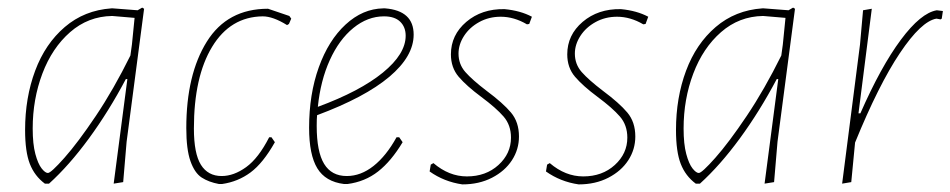

<svg xmlns="http://www.w3.org/2000/svg" viewBox="-20 -479 2500 505"><path d="M359 -456 313 -106 304 0 279 4 315 -271H311Q266 -186 214 -115Q162 -44 109 4H98Q71 -16 58.5 -48Q46 -80 46 -137Q46 -222 72.5 -293Q99 -364 150.5 -408Q202 -452 273 -457H277L342 -452L354 -459ZM323 -333 327 -362 334 -432 275 -437Q212 -436 164.5 -394.5Q117 -353 91.5 -285.5Q66 -218 66 -141Q66 -100 73 -74Q80 -48 89.5 -36Q99 -24 106 -24Q114 -24 149.5 -64Q185 -104 232 -174Q279 -244 323 -333Z M741 -437 746 -430 740 -416 735 -413Q698 -436 671 -436Q586 -435 538 -356Q490 -277 490 -141Q490 -75 508.5 -45.5Q527 -16 563 -16Q595 -16 627.5 -39.5Q660 -63 688 -118H694L703 -105Q672 -50 639 -25.5Q606 -1 564 5H556Q529 0 510.5 -12Q492 -24 481 -55Q470 -86 470 -142Q470 -283 524 -369.5Q578 -456 685 -456Z M1030 -118 1039 -105Q1009 -55 974.5 -28Q940 -1 894 5H885Q836 -1 814.5 -36.5Q793 -72 793 -143Q793 -231 818.5 -302Q844 -373 889 -414.5Q934 -456 988 -457H993Q1068 -451 1068 -388Q1068 -331 1004 -277Q940 -223 814 -176Q813 -167 813 -148Q813 -80 832.5 -48Q852 -16 892 -16Q929 -16 962.5 -42.5Q996 -69 1023 -118ZM816 -198Q927 -239 987 -288Q1047 -337 1047 -385Q1047 -408 1032.5 -422Q1018 -436 990 -436Q947 -436 909.5 -405.5Q872 -375 847.5 -321Q823 -267 816 -198Z M1379 -435 1372 -416 1366 -415Q1332 -435 1297 -435Q1266 -435 1240.5 -421Q1215 -407 1200.5 -384.5Q1186 -362 1186 -338Q1186 -310 1204 -289.5Q1222 -269 1260 -240Q1303 -208 1324 -183Q1345 -158 1345 -120Q1345 -86 1326.5 -57.5Q1308 -29 1274 -11.5Q1240 6 1196 6Q1148 -1 1110 -28L1113 -46L1120 -50Q1161 -15 1208 -15Q1258 -15 1291 -45Q1324 -75 1324 -117Q1324 -150 1304.5 -172.5Q1285 -195 1246 -224Q1207 -253 1186.5 -277Q1166 -301 1166 -336Q1166 -387 1206.5 -421.5Q1247 -456 1307 -455Q1349 -451 1379 -435Z M1685 -435 1678 -416 1672 -415Q1638 -435 1603 -435Q1572 -435 1546.5 -421Q1521 -407 1506.5 -384.5Q1492 -362 1492 -338Q1492 -310 1510 -289.5Q1528 -269 1566 -240Q1609 -208 1630 -183Q1651 -158 1651 -120Q1651 -86 1632.5 -57.5Q1614 -29 1580 -11.5Q1546 6 1502 6Q1454 -1 1416 -28L1419 -46L1426 -50Q1467 -15 1514 -15Q1564 -15 1597 -45Q1630 -75 1630 -117Q1630 -150 1610.5 -172.5Q1591 -195 1552 -224Q1513 -253 1492.5 -277Q1472 -301 1472 -336Q1472 -387 1512.5 -421.5Q1553 -456 1613 -455Q1655 -451 1685 -435Z M2071 -456 2025 -106 2016 0 1991 4 2027 -271H2023Q1978 -186 1926 -115Q1874 -44 1821 4H1810Q1783 -16 1770.5 -48Q1758 -80 1758 -137Q1758 -222 1784.5 -293Q1811 -364 1862.5 -408Q1914 -452 1985 -457H1989L2054 -452L2066 -459ZM2035 -333 2039 -362 2046 -432 1987 -437Q1924 -436 1876.5 -394.5Q1829 -353 1803.5 -285.5Q1778 -218 1778 -141Q1778 -100 1785 -74Q1792 -48 1801.5 -36Q1811 -24 1818 -24Q1826 -24 1861.5 -64Q1897 -104 1944 -174Q1991 -244 2035 -333Z M2460 -450 2457 -430 2454 -428 2443 -430Q2403 -423 2347 -339.5Q2291 -256 2229 -104L2219 0L2195 4L2242 -362L2250 -452L2273 -456L2238 -181H2243Q2297 -304 2349.5 -374.5Q2402 -445 2444 -452Z"/></svg>

Font: Luna Sans Thin
Style: Italic
Weight: 250
Italic angle: -7°
Designer: Juan Pablo del Peral
Foundry: Huerta Tipografica
Version: Version 2.001; ttfautohint (v1.5)